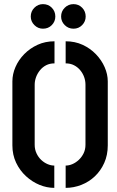

<svg xmlns="http://www.w3.org/2000/svg" viewBox="-20 -905 565 930"><path d="M336 -766Q311 -766 293.5 -783.5Q276 -801 276 -825Q276 -850 293.5 -867.5Q311 -885 336 -885Q361 -885 378 -867.5Q395 -850 395 -825Q395 -801 378 -783.5Q361 -766 336 -766ZM188 -766Q164 -766 146.5 -783.5Q129 -801 129 -825Q129 -850 146.5 -867.5Q164 -885 188 -885Q214 -885 231 -867.5Q248 -850 248 -825Q248 -801 231 -783.5Q214 -766 188 -766ZM298 5V-103Q314 -103 330.5 -110Q347 -117 361.5 -130.5Q376 -144 385 -162.5Q394 -181 394 -204V-495Q394 -514 387.5 -532Q381 -550 368.5 -565Q356 -580 338.5 -589Q321 -598 298 -598V-705Q343 -705 380 -688Q417 -671 444.5 -642.5Q472 -614 487 -579.5Q502 -545 502 -511V-201Q502 -154 485 -116Q468 -78 439.5 -51Q411 -24 374 -9.5Q337 5 298 5ZM243 5Q207 5 171.5 -9.5Q136 -24 106 -51.5Q76 -79 58 -117Q40 -155 40 -201V-511Q40 -546 55 -580.5Q70 -615 97.5 -643Q125 -671 162 -688Q199 -705 244 -705V-598Q221 -598 203.5 -589Q186 -580 173.5 -564.5Q161 -549 154.5 -531Q148 -513 148 -495V-204Q148 -181 157 -162Q166 -143 180 -130Q194 -117 210.5 -110Q227 -103 243 -103Z"/></svg>

Font: Stick No Bills ExtraLight SemiBold
Style: Regular
Weight: 600
Version: Version 2.000